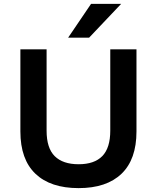

<svg xmlns="http://www.w3.org/2000/svg" viewBox="-20 -959 809 989"><path d="M385 10Q240 10 162.5 -64Q85 -138 85 -282V-705H220V-286Q220 -196 262 -154.5Q304 -113 385 -113Q466 -113 507 -155Q548 -197 548 -286V-705H683V-282Q683 -138 606 -64Q529 10 385 10ZM331 -765 449 -939H604L439 -765Z"/></svg>

Font: Nunito Sans 8pt
Style: Bold
Weight: 700
Version: Version 3.101;gftools[0.9.27]